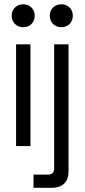

<svg xmlns="http://www.w3.org/2000/svg" viewBox="-20 -700 405 920"><path d="M57 0H126V-487.5H57ZM91.5 -569.5C123 -569.5 146.5 -592.5 146.5 -624.5C146.5 -656.5 123 -679.5 91.5 -679.5C59.5 -679.5 36 -656.5 36 -624.5C36 -592.5 59.5 -569.5 91.5 -569.5ZM227.5 200C281 200 308.5 170.5 308.5 121V-487.5H239.5V106.5C239.5 126.5 231 136.5 209.5 136.5H140.5V200ZM274 -569.5C305.5 -569.5 329 -592.5 329 -624.5C329 -656.5 305.5 -679.5 274 -679.5C242 -679.5 218.5 -656.5 218.5 -624.5C218.5 -592.5 242 -569.5 274 -569.5Z"/></svg>

Font: MCL Standard Light
Style: Regular
Weight: 300
Designer: Květoslav Bartoš
Foundry: Florian Karsten
Version: Version 1.001;Glyphs 3.2.3 (3260)